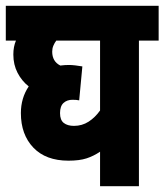

<svg xmlns="http://www.w3.org/2000/svg" viewBox="-20 -642 567 662"><path d="M527 -502H459V0H325V-119Q303 -104 278.5 -96Q254 -88 216 -88Q138 -88 95 -133Q52 -178 52 -252Q52 -304 79 -344Q55 -363 40.5 -391Q26 -419 26 -454Q26 -481 35 -502H0V-622H527ZM187 -252Q187 -228 200 -218Q213 -208 235 -208Q263 -208 285.5 -222.5Q308 -237 325 -261V-502H174Q168 -494 164 -484.5Q160 -475 160 -464Q160 -430 188 -416Q203 -418 218 -418Q227 -418 240 -416.5Q253 -415 264 -413L253 -296Q244 -298 230 -298Q211 -298 199 -287Q187 -276 187 -252Z"/></svg>

Font: Noto Sans ExtraCondensed ExtraBold
Style: Regular
Weight: 800
Width: 2
Designer: Monotype Design Team
Foundry: Monotype Imaging Inc.
Version: Version 2.013; ttfautohint (v1.8.4.7-5d5b)